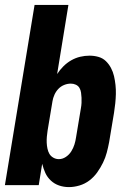

<svg xmlns="http://www.w3.org/2000/svg" viewBox="-20 -755 540 783"><path d="M261 8Q240 8 221 1.5Q202 -5 187.5 -18.5Q173 -32 165 -49.5Q157 -67 152 -87L138 0H0L121 -735H259L213 -453Q224 -470 238.5 -484.5Q253 -499 270.5 -509Q288 -519 307 -523.5Q326 -528 345 -528Q364 -528 381.5 -523Q399 -518 411.5 -506Q424 -494 432.5 -478Q441 -462 445 -444.5Q449 -427 451 -408.5Q453 -390 452.5 -371Q452 -352 450 -333Q448 -314 445 -295L425 -175Q421 -154 415.5 -133Q410 -112 400 -91.5Q390 -71 376.5 -52Q363 -33 344.5 -19Q326 -5 304 1.5Q282 8 261 8ZM220 -106Q235 -106 248.5 -115Q262 -124 270.5 -137.5Q279 -151 283.5 -165.5Q288 -180 290 -194L310 -314Q312 -325 312.5 -335.5Q313 -346 312.5 -356.5Q312 -367 310.5 -377.5Q309 -388 304 -396.5Q299 -405 289.5 -409.5Q280 -414 269 -414Q255 -414 241.5 -408.5Q228 -403 218 -392.5Q208 -382 202 -368.5Q196 -355 194 -342L174 -222Q172 -209 171 -197Q170 -185 170.5 -173Q171 -161 173.5 -149Q176 -137 181.5 -127.5Q187 -118 197.5 -112Q208 -106 220 -106Z"/></svg>

Font: Iosevka Curly Heavy
Style: Italic
Weight: 900
Italic angle: -9°
Monospace: yes
Designer: Belleve Invis
Foundry: Belleve Invis
Version: Version 22.1.2; ttfautohint (v1.8.4)